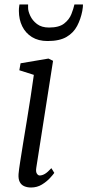

<svg xmlns="http://www.w3.org/2000/svg" viewBox="-20 -824 389 854"><path d="M118 10Q101 10 87.8 4.2Q74.5 -1.5 67.8 -14.8Q61 -28 62.5 -50Q64 -68.5 69.8 -105Q75.5 -141.5 83.2 -189.2Q91 -237 99.8 -290Q108.5 -343 116.5 -395Q124.5 -447 130.5 -491L66 -511.5L71.5 -542.5L195.5 -563.5L216 -553.5L141.5 -78.5Q138.5 -60 144 -51.8Q149.5 -43.5 156.5 -43.5Q167.5 -43.5 179.5 -50.5Q191.5 -57.5 208.5 -76L221.5 -55Q216.5 -47.5 202.2 -32Q188 -16.5 166.5 -3.2Q145 10 118 10ZM191.5 -641.5Q150.5 -641.5 122 -659.2Q93.5 -677 78.8 -707.2Q64 -737.5 64 -775.5Q64 -787.5 65.2 -794.5Q66.5 -801.5 66.5 -804H105Q105 -800.5 105 -796.8Q105 -793 105 -788.5Q105 -774.5 114.5 -753.8Q124 -733 144.5 -717.2Q165 -701.5 198 -701.5Q242.5 -701.5 265.2 -719.2Q288 -737 297.5 -761.2Q307 -785.5 311 -804H349Q349 -800.5 348.5 -792.5Q348 -784.5 346 -775Q339 -739 323 -708.5Q307 -678 276 -659.8Q245 -641.5 191.5 -641.5Z"/></svg>

Font: Merriweather 24pt Light
Style: Italic
Weight: 300
Italic angle: -7.8°
Version: Version 2.101